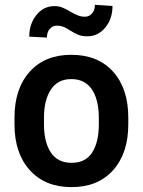

<svg xmlns="http://www.w3.org/2000/svg" viewBox="-20 -765 593 795"><path d="M445.8 -740.2Q445.8 -687 416 -650.9Q386.2 -614.7 341.3 -614.7Q317.4 -614.7 301.3 -622.1Q285.2 -629.4 271.5 -638.2Q259.3 -646.5 245.8 -652.6Q232.4 -658.7 214.8 -658.7Q198.2 -658.7 186.3 -645.5Q174.3 -632.3 174.3 -609.4L101.1 -613.3Q101.1 -665.5 130.6 -702.6Q160.2 -739.7 205.6 -739.7Q224.6 -739.7 240.2 -732.9Q255.9 -726.1 270.5 -717.3Q284.7 -709 299.6 -702.4Q314.5 -695.8 332 -695.8Q349.1 -695.8 361.1 -709.2Q373 -722.7 373 -745.1ZM40 -278.3Q40 -397.9 103 -468Q166 -538.1 274.9 -538.1Q385.7 -538.1 448.5 -468Q511.2 -397.9 511.2 -278.3V-250Q511.2 -130.9 448.5 -60.5Q385.7 9.8 276.4 9.8Q166.5 9.8 103.3 -60.5Q40 -130.9 40 -250ZM162.1 -250Q162.1 -176.8 190.4 -133.8Q218.8 -90.8 276.4 -90.8Q334.5 -90.8 361.8 -133.8Q389.2 -176.8 389.2 -250V-278.3Q389.2 -326.2 376.7 -362.1Q364.3 -397.9 339.1 -417.7Q314 -437.5 274.9 -437.5Q218.8 -437.5 190.4 -393.8Q162.1 -350.1 162.1 -278.3Z"/></svg>

Font: Robert Sans
Style: Bold
Weight: 700
Designer: Christian Robertson (extended by Adam Twardoch)
Foundry: Google
Version: Version 12.135;April 2, 2019;FontCreator 11.5.0.2425 64-bit;